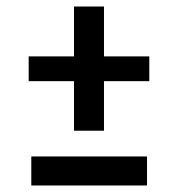

<svg xmlns="http://www.w3.org/2000/svg" viewBox="-20 -569 546 589"><path d="M207 -549H299V-396H438V-320H299V-168H207V-320H68V-396H207ZM76 -89H431V0H76Z"/></svg>

Font: Karla ExtraLight
Style: Bold
Weight: 700
Version: Version 2.001